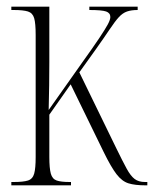

<svg xmlns="http://www.w3.org/2000/svg" viewBox="-20 -556 462 576"><path d="M14 0V-10H21Q50 -10 64 -14.5Q78 -19 82.5 -35Q87 -51 87 -85V-451Q87 -486 82.5 -501.5Q78 -517 64 -521.5Q50 -526 21 -526H14V-536H128V-369Q128 -342 127.5 -300Q127 -258 126 -226L227 -369Q260 -415 278 -442Q296 -469 303.5 -483Q311 -497 311 -505Q311 -517 298.5 -521.5Q286 -526 248 -526V-536H393V-526Q374 -526 361 -521.5Q348 -517 336.5 -504.5Q325 -492 309 -468Q293 -444 266 -406L218 -339L329 -111Q348 -72 360 -50Q372 -28 384 -19Q396 -10 415 -10H422V0H416Q385 0 365.5 -6Q346 -12 329.5 -33.5Q313 -55 291 -100L192 -303L128 -212V-85Q128 -51 132.5 -35Q137 -19 150 -14.5Q163 -10 189 -10H193V0Z"/></svg>

Font: Noto Serif Display ExtraCondensed ExtraLight
Style: Regular
Weight: 200
Width: 2
Designer: Monotype Design Team
Foundry: Monotype Imaging Inc.
Version: Version 2.009